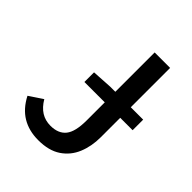

<svg xmlns="http://www.w3.org/2000/svg" viewBox="-190 -765 887 887"><g transform="rotate(45 254.0 -321.5)"><path d="M170 -329V-392L270 -398H485V-329ZM209 12Q148 12 103 -15Q58 -42 29 -98L95 -142Q115 -108 141.5 -91.5Q168 -75 202 -75Q253 -75 278 -106Q303 -137 303 -211V-655H404V-202Q404 -143 384 -94.5Q364 -46 321 -17Q278 12 209 12Z"/></g></svg>

Font: Mada Medium
Style: Regular
Weight: 500
Designer: Khaled Hosny
Version: Version 1.5